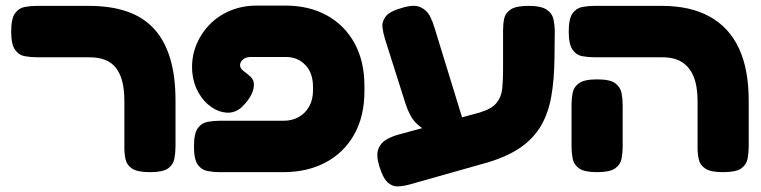

<svg xmlns="http://www.w3.org/2000/svg" viewBox="-20 -607 2724 687"><path d="M517 9Q472 9 453 -3.5Q434 -16 429.5 -36Q425 -56 425 -77V-245Q425 -286 417.5 -315.5Q410 -345 394.5 -364.5Q379 -384 355.5 -393Q332 -402 299 -402H113Q90 -402 68.5 -406Q47 -410 33.5 -429.5Q20 -449 20 -494Q20 -540 33.5 -559Q47 -578 68 -582Q89 -586 112 -586H297Q377 -586 435.5 -565.5Q494 -545 532 -503Q570 -461 589 -397.5Q608 -334 608 -247V-84Q608 -61 604 -39.5Q600 -18 581.5 -4.5Q563 9 517 9Z M766 9Q744 9 722.5 5Q701 1 687.5 -18Q674 -37 674 -83Q674 -129 687.5 -148Q701 -167 722.5 -171Q744 -175 767 -175H996Q1025 -175 1048.5 -188Q1072 -201 1086 -225.5Q1100 -250 1100 -284V-296Q1100 -346 1072.5 -374.5Q1045 -403 1004 -403H877Q861 -403 850.5 -395Q840 -387 839 -375.5Q838 -364 850 -354Q855 -350 860 -346.5Q865 -343 869 -339Q888 -325 888.5 -306.5Q889 -288 880 -270Q871 -252 859 -238.5Q847 -225 841 -220Q818 -202 790 -204Q762 -206 735.5 -224.5Q709 -243 690.5 -275Q672 -307 668 -348Q664 -397 680 -440Q696 -483 727.5 -516.5Q759 -550 803 -568.5Q847 -587 898 -587H1001Q1086 -587 1149.5 -552Q1213 -517 1248.5 -452.5Q1284 -388 1284 -299V-281Q1284 -191 1247.5 -126Q1211 -61 1145.5 -26Q1080 9 993 9Z M1446 53Q1424 59 1404 60Q1384 61 1367 45.5Q1350 30 1337 -13Q1325 -52 1334 -74.5Q1343 -97 1364 -108.5Q1385 -120 1408 -126L1695 -204Q1739 -217 1756.5 -238.5Q1774 -260 1777 -289.5Q1780 -319 1780 -356V-499Q1780 -521 1784 -540.5Q1788 -560 1807 -573Q1826 -586 1871 -586Q1916 -586 1936 -572.5Q1956 -559 1960.5 -537.5Q1965 -516 1965 -493L1964 -397Q1963 -321 1952.5 -261.5Q1942 -202 1916 -157.5Q1890 -113 1845 -81Q1800 -49 1729 -27ZM1515 -135Q1489 -146 1467.5 -168Q1446 -190 1431 -236L1358 -466Q1351 -488 1348.5 -509Q1346 -530 1360.5 -548.5Q1375 -567 1419 -579Q1462 -592 1485 -581Q1508 -570 1518.5 -549Q1529 -528 1535 -507L1641 -162Z M2568 9Q2523 9 2504 -3.5Q2485 -16 2480.5 -36Q2476 -56 2476 -77V-245Q2476 -298 2462 -332.5Q2448 -367 2420.5 -384.5Q2393 -402 2351 -402H2108Q2085 -402 2063.5 -406Q2042 -410 2028.5 -429.5Q2015 -449 2015 -494Q2015 -540 2028.5 -559Q2042 -578 2063.5 -582Q2085 -586 2107 -586H2348Q2450 -586 2519.5 -547.5Q2589 -509 2624 -434Q2659 -359 2659 -247V-84Q2659 -61 2655 -39.5Q2651 -18 2632.5 -4.5Q2614 9 2568 9ZM2116 9Q2071 9 2052 -4.5Q2033 -18 2029 -39.5Q2025 -61 2025 -83V-232Q2025 -254 2029 -275Q2033 -296 2052 -309.5Q2071 -323 2117 -323Q2163 -323 2181.5 -309Q2200 -295 2204 -274Q2208 -253 2208 -231V-82Q2208 -60 2204 -39Q2200 -18 2181 -4.5Q2162 9 2116 9Z"/></svg>

Font: Fredoka SemiExpanded
Style: Bold
Weight: 700
Width: 6
Designer: Ben Nathan
Foundry: Milena B. Brandão, Ben Nathan
Version: Version 2.001